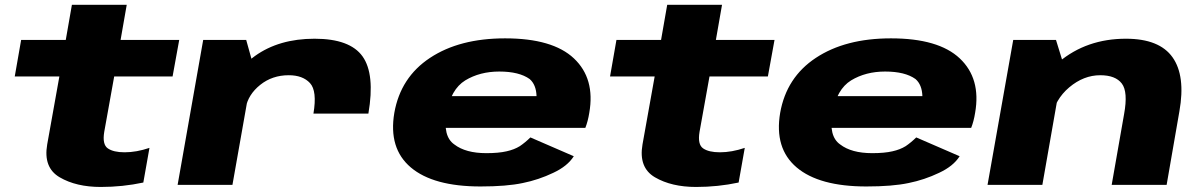

<svg xmlns="http://www.w3.org/2000/svg" viewBox="-20 -752 4895 781"><path d="M390 8.5Q479 8.5 563 -9.5L588 -150.5Q535 -132.5 487 -132.5Q441.5 -132.5 418.5 -148.5Q395.5 -164.5 404 -215.5L444.5 -441H682L709 -589.5H470.5L495.5 -732.5H272.5L247.5 -589.5H66L40 -441H221.5L172 -164.5Q155.5 -70 222.8 -30.8Q290 8.5 390 8.5Z M1255 -290H1478.5Q1506 -450.5 1454.8 -522.5Q1403.5 -594.5 1259.5 -594.5Q1115 -594.5 1017 -524.2Q919 -454 905 -374.5L979.5 -313.5Q989.5 -367.5 1038.5 -406.8Q1087.5 -446 1154.5 -446Q1211.5 -446 1241 -414Q1270.5 -382 1255 -290ZM702.5 0H925.5L1011 -483.5L981.5 -589.5H806.5Z M1934.5 6.5 1958.5 -129Q1874 -129 1828 -164.5Q1780 -198 1797 -292.5Q1813.5 -388.5 1872.5 -425Q1932 -461 2011 -461Q2092 -461 2134.5 -430.5Q2161 -407.5 2162.5 -361H1789.5L1767 -232H2361Q2371.5 -258.5 2377 -293Q2401.5 -432.5 2314.5 -514.5Q2228 -596 2034.5 -596Q1849 -596 1729 -516.5Q1609.5 -437.5 1584 -293Q1559.5 -148.5 1651 -71Q1742.5 6.5 1934.5 6.5ZM1958.5 -129 1934.5 6.5Q2041 6.5 2106.5 -7.5Q2171 -20.5 2230.5 -49Q2288.5 -76 2314 -116.5L2137.5 -193Q2116 -172 2094.5 -157.5Q2072 -143.5 2040.5 -136.5Q2008 -129 1958.5 -129Z M2811.5 8.5Q2900.5 8.5 2984.5 -9.5L3009.5 -150.5Q2956.5 -132.5 2908.5 -132.5Q2863 -132.5 2840 -148.5Q2817 -164.5 2825.5 -215.5L2866 -441H3103.5L3130.5 -589.5H2892L2917 -732.5H2694L2669 -589.5H2487.5L2461.5 -441H2643L2593.5 -164.5Q2577 -70 2644.2 -30.8Q2711.5 8.5 2811.5 8.5Z M3504 6.5 3528 -129Q3443.5 -129 3397.5 -164.5Q3349.5 -198 3366.5 -292.5Q3383 -388.5 3442 -425Q3501.5 -461 3580.5 -461Q3661.5 -461 3704 -430.5Q3730.5 -407.5 3732 -361H3359L3336.5 -232H3930.5Q3941 -258.5 3946.5 -293Q3971 -432.5 3884 -514.5Q3797.5 -596 3604 -596Q3418.5 -596 3298.5 -516.5Q3179 -437.5 3153.5 -293Q3129 -148.5 3220.5 -71Q3312 6.5 3504 6.5ZM3528 -129 3504 6.5Q3610.5 6.5 3676 -7.5Q3740.5 -20.5 3800 -49Q3858 -76 3883.5 -116.5L3707 -193Q3685.5 -172 3664 -157.5Q3641.5 -143.5 3610 -136.5Q3577.5 -129 3528 -129Z M3997 0H4220L4306 -490.5L4275.5 -589.5H4101.5ZM4502 0H4725.5L4777.5 -299.5Q4803 -443.5 4749.5 -519Q4696 -594.5 4560 -594.5Q4400 -594.5 4286.8 -499.5Q4173.5 -404.5 4160 -330.5L4257.5 -272Q4271 -347.5 4329.5 -396.8Q4388 -446 4455.5 -446Q4517.5 -446 4543.2 -412.2Q4569 -378.5 4552.5 -288Z"/></svg>

Font: Anybody Expanded ExtraBold
Style: Italic
Weight: 800
Width: 7
Italic angle: -10°
Version: Version 1.113;gftools[0.9.25]